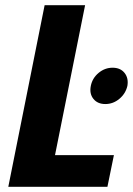

<svg xmlns="http://www.w3.org/2000/svg" viewBox="-20 -720 512 740"><path d="M12 0 152 -700H308L192 -122H419L394 0ZM386 -319Q356 -319 340 -339Q324 -359 330 -389Q336 -419 360 -439Q384 -459 414 -459Q444 -459 460 -439Q476 -419 471 -389Q464 -359 440 -339Q416 -319 386 -319Z"/></svg>

Font: Albert Sans ExtraBold
Style: Italic
Weight: 800
Italic angle: -11.25°
Designer: Andreas Rasmussen
Foundry: a.Foundry
Version: Version 1.025